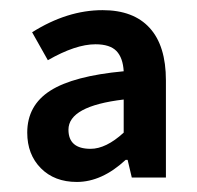

<svg xmlns="http://www.w3.org/2000/svg" viewBox="-20 -738 392 382"><path d="M132.8 -376Q88.4 -376 61.3 -403.3Q34.2 -430.7 34.2 -474.1Q34.2 -528.3 80.1 -557.6Q126 -586.9 226.1 -596.2Q224.6 -623 211.7 -636.5Q198.7 -649.9 169.9 -649.9Q130.4 -649.9 75.2 -618.2L43.9 -673.8Q113.8 -717.8 184.1 -717.8Q245.6 -717.8 277.8 -682.4Q310.1 -647 310.1 -578.1V-384.8H242.2L233.9 -419.9H230Q182.6 -376 132.8 -376ZM160.2 -441.9Q190.9 -441.9 226.1 -474.1V-540Q116.2 -526.9 116.2 -480Q116.2 -441.9 160.2 -441.9Z"/></svg>

Font: Source Sans 3 Semibold
Style: Regular
Weight: 600
Designer: Paul D. Hunt
Foundry: Adobe
Version: Version 3.052;hotconv 1.1.0;makeotfexe 2.6.0